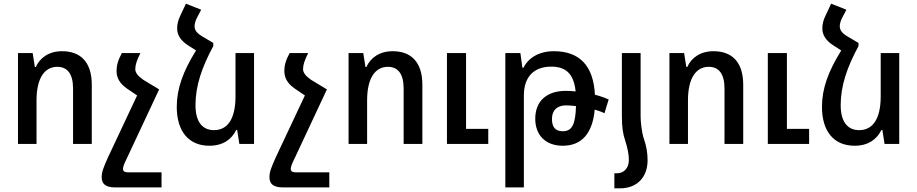

<svg xmlns="http://www.w3.org/2000/svg" viewBox="-20 -784 4998 1046"><path d="M78 0H179V-237C179 -357 222 -420 292 -420C346 -420 378 -383 378 -302V0H480V-322C480 -446 419 -505 318 -505C247 -505 198 -470 175 -419H170L158 -495H78Z M534 181C534 216 553 237 607 237H860V155H678C658 155 650 148 650 136C650 124 658 105 669 83L847 -297L761 -349C734 -368 717 -386 717 -408C717 -431 726 -457 745 -495H644C623 -457 615 -427 615 -398C615 -361 631 -330 671 -302L727 -264L568 74C543 130 534 153 534 181Z M1142 -550 1083 -585C1052 -603 1040 -620 1040 -641C1040 -655 1045 -672 1054 -689L1076 -731L993 -764L962 -698C951 -675 945 -653 945 -629C945 -593 965 -563 1003 -538L1048 -509C977 -395 943 -301 943 -202C943 -68 1008 10 1121 10C1195 10 1242 -25 1267 -76H1272L1284 0H1364V-495H1263V-259C1263 -135 1219 -75 1146 -75C1082 -75 1045 -121 1045 -211C1045 -316 1079 -416 1142 -533Z M1448 181C1448 216 1467 237 1521 237H1774V155H1592C1572 155 1564 148 1564 136C1564 124 1572 105 1583 83L1761 -297L1675 -349C1648 -368 1631 -386 1631 -408C1631 -431 1640 -457 1659 -495H1558C1537 -457 1529 -427 1529 -398C1529 -361 1545 -330 1585 -302L1641 -264L1482 74C1457 130 1448 153 1448 181Z M1879 0H1980V-237C1980 -357 2023 -420 2093 -420C2147 -420 2179 -383 2179 -302V0H2281V-322C2281 -446 2220 -505 2119 -505C2048 -505 1999 -470 1976 -419H1971L1959 -495H1879ZM2415 0H2640V-82H2519V-495H2415Z M2733 237H2834V-264C2834 -368 2891 -421 2983 -421C3064 -421 3106 -381 3116 -286C3098 -288 3080 -289 3063 -289C2959 -289 2896 -234 2896 -137C2896 -48 2952 10 3046 10C3149 10 3208 -57 3220 -187C3239 -181 3258 -175 3273 -167L3296 -242C3274 -252 3248 -261 3221 -268C3213 -427 3137 -505 2997 -505C2918 -505 2859 -470 2832 -415H2826L2815 -495H2733ZM2987 -136C2987 -183 3015 -210 3064 -210C3081 -210 3099 -208 3118 -206C3115 -107 3097 -69 3046 -69C3006 -69 2987 -91 2987 -136Z M3368 -151C3368 -93 3373 -56 3386 -18C3399 23 3406 56 3406 88C3406 133 3378 160 3341 160H3327V242H3358C3451 242 3508 181 3508 89C3508 51 3502 13 3489 -24C3475 -64 3470 -122 3470 -151V-495H3368Z M3627 0H3728V-237C3728 -357 3771 -420 3841 -420C3895 -420 3927 -383 3927 -302V0H4029V-322C4029 -446 3968 -505 3867 -505C3796 -505 3747 -470 3724 -419H3719L3707 -495H3627ZM4163 0H4388V-82H4267V-495H4163Z M4657 -550 4598 -585C4567 -603 4555 -620 4555 -641C4555 -655 4560 -672 4569 -689L4591 -731L4508 -764L4477 -698C4466 -675 4460 -653 4460 -629C4460 -593 4480 -563 4518 -538L4563 -509C4492 -395 4458 -301 4458 -202C4458 -68 4523 10 4636 10C4710 10 4757 -25 4782 -76H4787L4799 0H4879V-495H4778V-259C4778 -135 4734 -75 4661 -75C4597 -75 4560 -121 4560 -211C4560 -316 4594 -416 4657 -533Z"/></svg>

Font: Noto Sans Armenian SemiCondensed Medium
Style: Regular
Weight: 500
Width: 4
Designer: Monotype Design Team
Foundry: Monotype Imaging Inc.
Version: Version 2.008